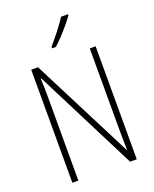

<svg xmlns="http://www.w3.org/2000/svg" viewBox="-171 -1095 916 1140"><g transform="rotate(-20 287.5 -525.5)"><path d="M491 -51H449L122 -697H119Q121 -667 121.5 -635.5Q122 -604 122 -563V-51H84V-765H127L454 -123H456Q455 -159 454.5 -197Q454 -235 454 -262V-765H491ZM402 -993Q386 -970 362.5 -942Q339 -914 314 -887.5Q289 -861 268 -842H244V-852Q276 -889 305.5 -926.5Q335 -964 358 -1000H402Z"/></g></svg>

Font: Noto Sans Tamil UI Condensed ExtraLight
Style: Regular
Weight: 200
Width: 3
Designer: Jelle Bosma - Monotype Design Team
Foundry: Monotype Imaging Inc.
Version: Version 2.004; ttfautohint (v1.8.4.7-5d5b)